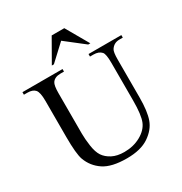

<svg xmlns="http://www.w3.org/2000/svg" viewBox="-202 -1023 1125 1187"><g transform="rotate(-30 361.0 -429.5)"><path d="M477.1 -644V-662.1H711.4V-644H686.5Q647.5 -644 626.5 -611.3Q616.2 -596.2 616.2 -541V-272.5Q616.2 -172.9 596.4 -117.9Q576.7 -63 518.8 -23.7Q460.9 15.6 361.3 15.6Q252.9 15.6 196.8 -22Q140.6 -59.6 117.2 -123Q101.6 -166.5 101.6 -286.1V-544.9Q101.6 -606 84.7 -625Q67.9 -644 30.3 -644H5.4V-662.1H291.5V-644H266.1Q225.1 -644 207.5 -618.2Q195.3 -600.6 195.3 -544.9V-256.3Q195.3 -217.8 202.4 -168Q209.5 -118.2 228 -90.3Q246.6 -62.5 281.5 -44.4Q316.4 -26.4 367.2 -26.4Q432.1 -26.4 483.4 -54.7Q534.7 -83 553.5 -127.2Q572.3 -171.4 572.3 -276.9V-544.9Q572.3 -606.9 558.6 -622.6Q539.6 -644 502 -644ZM337.4 -875.5H427.2L520 -713.9H504.9L371.6 -817.9L259.8 -713.9H245.1Z"/></g></svg>

Font: Jameel Khushkhat-L
Style: Regular
Weight: 400
Version: Version 3.5